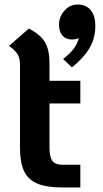

<svg xmlns="http://www.w3.org/2000/svg" viewBox="-20 -826 455 846"><path d="M198 -370V-176Q198 -134 211 -117Q224 -100 255 -100H334V0H255Q185 0 144.5 -17Q104 -34 86 -72Q68 -110 68 -176V-543Q68 -570 57.5 -587Q47 -604 20 -624L107 -700Q158 -674 178 -640.5Q198 -607 198 -547V-470H334V-370ZM400 -712Q400 -657 374 -613.5Q348 -570 297 -529L258 -566Q288 -589 304.5 -611Q321 -633 327 -658Q314 -652 296 -652Q270 -652 255 -669.5Q240 -687 240 -718Q240 -751 263.5 -778.5Q287 -806 322 -806Q359 -806 379.5 -781.5Q400 -757 400 -712Z"/></svg>

Font: KoHo
Style: Bold
Weight: 700
Designer: Cadson Demak & Katatrad Team
Foundry: Cadson Demak Co.,Ltd.
Version: Version 1.000; ttfautohint (v1.6)